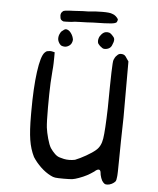

<svg xmlns="http://www.w3.org/2000/svg" viewBox="-56 -777 739 899"><g transform="rotate(5 314.0 -327.0)"><path d="M97.7 -217.8V-237.3Q97.7 -346.7 107.9 -422.4Q118.2 -498 135.7 -515.6Q141.6 -522.5 149.4 -523.9Q157.2 -525.4 161.1 -525.4Q168 -525.4 174.8 -523.4L182.6 -521.5V-499Q182.6 -489.3 182.1 -470.2Q181.6 -451.2 179.7 -433.6Q174.8 -374 174.3 -323.7Q173.8 -273.4 173.8 -261.7Q173.8 -193.4 176.8 -167Q179.7 -144.5 187.5 -116.2Q195.3 -87.9 204.1 -73.2Q213.9 -58.6 226.1 -46.9Q238.3 -35.2 252 -32.2Q271.5 -26.4 281.2 -25.9Q291 -25.4 293.9 -25.4Q307.6 -25.4 321.3 -28.3Q343.8 -37.1 372.1 -53.2Q400.4 -69.3 416 -83Q438.5 -101.6 444.3 -139.2Q450.2 -176.8 453.1 -283.2Q454.1 -399.4 455.6 -450.7Q457 -502 460 -509.8Q461.9 -514.6 465.3 -521Q468.8 -527.3 473.6 -531.2Q478.5 -537.1 483.4 -539.1Q488.3 -541 492.2 -541Q502.9 -541 508.8 -537.1Q514.6 -533.2 521.5 -521.5L530.3 -508.8V-245.1Q527.3 -123 526.9 -48.3Q526.4 26.4 524.4 35.2Q523.4 50.8 518.6 56.6Q513.7 62.5 502.9 68.4Q491.2 74.2 481.4 74.2Q480.5 74.2 474.6 73.7Q468.8 73.2 461.9 65.4Q456.1 59.6 451.2 45.9Q446.3 32.2 445.3 18.6Q443.4 7.8 435.5 7.8Q427.7 7.8 416 18.6Q399.4 30.3 383.8 38.6Q368.2 46.9 346.7 54.7Q328.1 61.5 316.9 63Q305.7 64.5 276.4 64.5Q247.1 64.5 236.3 63Q225.6 61.5 214.8 55.7Q189.5 43 167 21.5Q144.5 0 128.9 -24.4Q111.3 -59.6 104.5 -103Q97.7 -146.5 97.7 -217.8ZM203.1 -714.8Q206.1 -718.8 216.8 -720.2Q227.5 -721.7 257.8 -722.7Q279.3 -724.6 297.9 -725.1Q316.4 -725.6 324.2 -725.6Q354.5 -729.5 389.2 -729.5Q423.8 -729.5 434.6 -724.6Q445.3 -721.7 452.6 -714.8Q460 -708 463.9 -701.2Q463.9 -698.2 462.9 -694.3Q461.9 -690.4 460 -687.5Q456.1 -681.6 434.6 -679.2Q413.1 -676.8 349.6 -675.8Q320.3 -673.8 290.5 -673.3Q260.7 -672.9 247.1 -669.9Q235.4 -668.9 224.6 -668.9H210.9Q197.3 -673.8 195.8 -683.6Q194.3 -693.4 194.3 -695.3Q194.3 -708 203.1 -714.8ZM381.8 -604.5Q384.8 -615.2 393.6 -624.5Q402.3 -633.8 411.1 -635.7Q416 -636.7 419.9 -636.7Q423.8 -636.7 429.2 -635.3Q434.6 -633.8 442.4 -626Q453.1 -615.2 454.1 -609.9Q455.1 -604.5 455.1 -603.5Q455.1 -594.7 449.2 -582Q445.3 -569.3 436 -563.5Q426.8 -557.6 414.1 -557.6Q407.2 -557.6 403.3 -560.5L391.6 -569.3Q381.8 -579.1 380.9 -584Q379.9 -588.9 379.9 -591.8Q379.9 -597.7 381.8 -604.5ZM199.2 -611.3Q204.1 -622.1 211.9 -626Q216.8 -630.9 220.7 -632.3Q224.6 -633.8 225.6 -633.8Q239.3 -632.8 250 -618.2Q260.7 -603.5 262.7 -586.9Q260.7 -568.4 249.5 -560.1Q238.3 -551.8 227.5 -551.8Q221.7 -551.8 214.8 -553.7Q207 -555.7 200.2 -566.4Q193.4 -577.1 193.4 -587.9Q193.4 -600.6 199.2 -611.3Z"/></g></svg>

Font: JasonHandwriting4
Style: Regular
Weight: 400
Version: Version 1.01.21